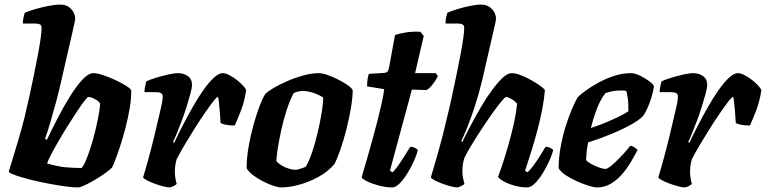

<svg xmlns="http://www.w3.org/2000/svg" viewBox="-20 -820 3351 840"><path d="M321 0Q298 0 262.5 -5Q227 -10 188 -17.5Q149 -25 113 -34Q77 -43 51 -52Q25 -61 18 -68Q22 -82 33.5 -119Q45 -156 60 -206.5Q75 -257 88 -309Q99 -354 109.5 -402.5Q120 -451 129.5 -497.5Q139 -544 146.5 -584Q154 -624 158 -653.5Q162 -683 162 -697Q162 -710 154.5 -713.5Q147 -717 134 -717H80Q80 -730 83 -743.5Q86 -757 88 -764Q103 -771 132 -779.5Q161 -788 192 -794Q223 -800 244 -800Q273 -800 291 -781Q309 -762 309 -737Q309 -733 305 -715.5Q301 -698 295 -671L248 -466Q237 -417 224 -369Q211 -321 199 -280.5Q187 -240 177 -213L185 -208Q206 -252 232 -302.5Q258 -353 286 -398Q314 -443 340.5 -471.5Q367 -500 389 -500Q405 -500 432 -491Q459 -482 486.5 -469Q514 -456 533.5 -443.5Q553 -431 554 -425Q555 -390 547.5 -346.5Q540 -303 528.5 -258.5Q517 -214 504.5 -177Q492 -140 482.5 -115.5Q473 -91 470 -87Q464 -80 444.5 -65.5Q425 -51 400 -36Q375 -21 353 -10.5Q331 0 321 0ZM337 -85Q347 -96 358.5 -124.5Q370 -153 381 -189.5Q392 -226 400.5 -263Q409 -300 413.5 -328Q418 -356 418 -367Q413 -376 403 -382Q393 -388 383.5 -392Q374 -396 367 -396Q363 -396 349 -378Q335 -360 315.5 -330.5Q296 -301 274.5 -266.5Q253 -232 234 -199Q215 -166 202 -141Q189 -116 186 -105Q233 -91 269 -88Q305 -85 337 -85Z M722 0Q711 0 692.5 -5Q674 -10 655 -17Q636 -24 622 -31.5Q608 -39 606 -44Q616 -76 629 -123.5Q642 -171 655 -224Q668 -277 678 -322Q682 -340 685.5 -354.5Q689 -369 690.5 -380.5Q692 -392 692 -397Q692 -408 684.5 -412.5Q677 -417 661 -417H612Q612 -429 615 -442.5Q618 -456 620 -464Q634 -471 661.5 -479.5Q689 -488 716 -494Q743 -500 756 -500Q784 -500 802 -487Q820 -474 820 -448Q820 -436 813 -410Q806 -384 796 -352Q786 -320 774 -288.5Q762 -257 752 -232.5Q742 -208 737 -199L742 -195Q758 -230 779 -270.5Q800 -311 823 -351.5Q846 -392 869.5 -425.5Q893 -459 915 -479.5Q937 -500 954 -500Q967 -500 984 -491Q1001 -482 1017 -469.5Q1033 -457 1044 -444.5Q1055 -432 1057 -426Q1050 -378 1035 -338.5Q1020 -299 1007 -271Q982 -271 966.5 -274.5Q951 -278 945 -282Q944 -305 942 -328Q940 -351 938 -369.5Q936 -388 934 -396Q928 -396 913 -376.5Q898 -357 876.5 -326Q855 -295 832 -258.5Q809 -222 788 -186.5Q767 -151 753 -124Q749 -111 747 -97Q745 -83 745 -69Q745 -56 747 -42.5Q749 -29 753 -15Q747 -10 738.5 -5.5Q730 -1 722 0Z M1209 0Q1198 0 1176.5 -7Q1155 -14 1131.5 -26Q1108 -38 1088 -53Q1068 -68 1059 -84Q1059 -128 1067.5 -177.5Q1076 -227 1089 -273.5Q1102 -320 1115.5 -355.5Q1129 -391 1140 -408Q1150 -419 1176 -434.5Q1202 -450 1236.5 -465Q1271 -480 1307.5 -490Q1344 -500 1375 -500Q1390 -500 1413 -492Q1436 -484 1460.5 -471.5Q1485 -459 1502.5 -446.5Q1520 -434 1523 -425Q1523 -394 1515.5 -349Q1508 -304 1496 -256Q1484 -208 1469.5 -166.5Q1455 -125 1443 -102Q1415 -69 1374 -46.5Q1333 -24 1289.5 -12Q1246 0 1209 0ZM1273 -77Q1277 -77 1285 -79Q1293 -81 1301.5 -84Q1310 -87 1317 -90Q1327 -104 1338 -133Q1349 -162 1359 -198.5Q1369 -235 1377 -272.5Q1385 -310 1389.5 -342Q1394 -374 1394 -393Q1383 -401 1367.5 -407.5Q1352 -414 1336 -418Q1320 -422 1308 -422Q1297 -422 1286.5 -420Q1276 -418 1265 -413Q1247 -379 1233.5 -336.5Q1220 -294 1210.5 -251Q1201 -208 1195.5 -172.5Q1190 -137 1189 -116Q1196 -106 1210.5 -97Q1225 -88 1242.5 -82.5Q1260 -77 1273 -77Z M1696 0Q1669 0 1638.5 -8Q1608 -16 1586.5 -26.5Q1565 -37 1562 -44Q1574 -84 1586 -126Q1598 -168 1609.5 -209.5Q1621 -251 1631 -290Q1641 -329 1649 -364.5Q1657 -400 1661 -430L1586 -442Q1586 -461 1588.5 -476Q1591 -491 1594 -497L1660 -501Q1671 -502 1675.5 -507Q1680 -512 1682 -524L1708 -666Q1724 -673 1755.5 -678Q1787 -683 1819 -681L1834 -663L1796 -500H1886L1896 -487Q1887 -469 1872.5 -450.5Q1858 -432 1846 -426L1782 -428L1686 -73L1698 -66Q1708 -76 1722.5 -96.5Q1737 -117 1751 -139.5Q1765 -162 1775 -178Q1785 -178 1795.5 -173Q1806 -168 1808 -163Q1803 -142 1790.5 -114.5Q1778 -87 1761.5 -60.5Q1745 -34 1728 -17Q1711 0 1696 0Z M1980 0Q1969 0 1951 -5Q1933 -10 1914 -17Q1895 -24 1881 -31.5Q1867 -39 1865 -44Q1870 -61 1878.5 -90Q1887 -119 1897 -154Q1907 -189 1916 -224Q1925 -259 1931 -286Q1944 -338 1955.5 -390.5Q1967 -443 1977 -492Q1987 -541 1995 -582.5Q2003 -624 2007 -654Q2011 -684 2011 -697Q2011 -709 2003.5 -713Q1996 -717 1983 -717H1929Q1929 -731 1932 -744Q1935 -757 1937 -764Q1952 -771 1979 -779.5Q2006 -788 2035.5 -794Q2065 -800 2085 -800Q2113 -800 2131.5 -781.5Q2150 -763 2150 -737Q2150 -733 2146.5 -716.5Q2143 -700 2136 -671L2089 -467Q2074 -405 2056.5 -352Q2039 -299 2023.5 -261Q2008 -223 1998 -202L2002 -198Q2019 -233 2040.5 -273.5Q2062 -314 2085.5 -354Q2109 -394 2133.5 -427Q2158 -460 2179.5 -480Q2201 -500 2219 -500Q2235 -500 2258.5 -491Q2282 -482 2305 -469Q2328 -456 2345 -443.5Q2362 -431 2364 -425Q2361 -388 2352.5 -343.5Q2344 -299 2332 -253.5Q2320 -208 2308 -169.5Q2296 -131 2287.5 -105Q2279 -79 2277 -73L2288 -66Q2299 -76 2313.5 -95.5Q2328 -115 2342.5 -138Q2357 -161 2367 -178Q2377 -178 2387.5 -173Q2398 -168 2400 -163Q2395 -142 2382.5 -114.5Q2370 -87 2353.5 -60.5Q2337 -34 2319.5 -17Q2302 0 2287 0Q2259 0 2230.5 -8Q2202 -16 2182 -27.5Q2162 -39 2159 -47Q2164 -59 2175.5 -93Q2187 -127 2201 -174.5Q2215 -222 2226.5 -272.5Q2238 -323 2242 -366Q2236 -375 2226 -381.5Q2216 -388 2207.5 -392Q2199 -396 2195 -396Q2190 -396 2174.5 -377.5Q2159 -359 2137.5 -329Q2116 -299 2092.5 -263.5Q2069 -228 2047.5 -193Q2026 -158 2012 -130Q2007 -115 2005 -99.5Q2003 -84 2003 -67Q2003 -55 2005.5 -42Q2008 -29 2012 -15Q2006 -10 1996.5 -5.5Q1987 -1 1980 0Z M2591 0Q2580 0 2556.5 -7Q2533 -14 2506 -26Q2479 -38 2456 -53Q2433 -68 2424 -84Q2424 -128 2432.5 -175.5Q2441 -223 2454.5 -266.5Q2468 -310 2482.5 -343.5Q2497 -377 2507 -394Q2517 -405 2541 -422.5Q2565 -440 2597.5 -458Q2630 -476 2667 -488Q2704 -500 2741 -500Q2757 -500 2780 -489Q2803 -478 2821.5 -464Q2840 -450 2841 -441Q2838 -421 2830.5 -395.5Q2823 -370 2813 -348Q2803 -326 2794 -313Q2776 -294 2735.5 -272Q2695 -250 2646.5 -230.5Q2598 -211 2553 -197Q2547 -164 2546 -150.5Q2545 -137 2544 -120Q2550 -112 2566 -103Q2582 -94 2600 -87.5Q2618 -81 2629 -81Q2636 -81 2648.5 -90.5Q2661 -100 2677 -115.5Q2693 -131 2708.5 -148Q2724 -165 2737 -182Q2746 -182 2756.5 -175Q2767 -168 2769 -163Q2756 -138 2739 -109.5Q2722 -81 2700 -56Q2678 -31 2651 -15.5Q2624 0 2591 0ZM2565 -260Q2599 -271 2629 -283.5Q2659 -296 2685 -308.5Q2711 -321 2729 -333Q2729 -338 2729 -343.5Q2729 -349 2729 -354Q2729 -372 2726.5 -390Q2724 -408 2720 -422Q2713 -424 2707 -424Q2701 -424 2694 -424Q2677 -424 2660 -421Q2643 -418 2628 -412Q2605 -381 2590 -341Q2575 -301 2565 -260Z M2976 0Q2965 0 2946.5 -5Q2928 -10 2909 -17Q2890 -24 2876 -31.5Q2862 -39 2860 -44Q2870 -76 2883 -123.5Q2896 -171 2909 -224Q2922 -277 2932 -322Q2936 -340 2939.5 -354.5Q2943 -369 2944.5 -380.5Q2946 -392 2946 -397Q2946 -408 2938.5 -412.5Q2931 -417 2915 -417H2866Q2866 -429 2869 -442.5Q2872 -456 2874 -464Q2888 -471 2915.5 -479.5Q2943 -488 2970 -494Q2997 -500 3010 -500Q3038 -500 3056 -487Q3074 -474 3074 -448Q3074 -436 3067 -410Q3060 -384 3050 -352Q3040 -320 3028 -288.5Q3016 -257 3006 -232.5Q2996 -208 2991 -199L2996 -195Q3012 -230 3033 -270.5Q3054 -311 3077 -351.5Q3100 -392 3123.5 -425.5Q3147 -459 3169 -479.5Q3191 -500 3208 -500Q3221 -500 3238 -491Q3255 -482 3271 -469.5Q3287 -457 3298 -444.5Q3309 -432 3311 -426Q3304 -378 3289 -338.5Q3274 -299 3261 -271Q3236 -271 3220.5 -274.5Q3205 -278 3199 -282Q3198 -305 3196 -328Q3194 -351 3192 -369.5Q3190 -388 3188 -396Q3182 -396 3167 -376.5Q3152 -357 3130.5 -326Q3109 -295 3086 -258.5Q3063 -222 3042 -186.5Q3021 -151 3007 -124Q3003 -111 3001 -97Q2999 -83 2999 -69Q2999 -56 3001 -42.5Q3003 -29 3007 -15Q3001 -10 2992.5 -5.5Q2984 -1 2976 0Z"/></svg>

Font: Texturina 12pt ExtraBold
Style: Italic
Weight: 800
Italic angle: -11°
Designer: Guillermo Torres Carreño
Foundry: Omnibus-Type
Version: Version 1.002